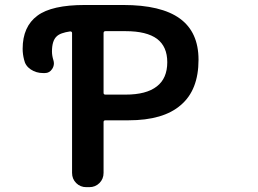

<svg xmlns="http://www.w3.org/2000/svg" viewBox="-20 -775 1040 774"><path d="M328.1 -20.5Q303.7 -20.5 287.1 -37.1Q270.5 -53.7 270.5 -78.1V-641.6Q270.5 -648.4 262.7 -648.4Q243.2 -645.5 229.5 -640.6Q215.8 -635.7 208 -627.9Q189.5 -610.4 189.5 -567.4Q189.5 -550.8 195.3 -532.2Q197.3 -525.4 197.3 -519.5Q197.3 -507.8 190.4 -497.1Q179.7 -480.5 161.1 -480.5H153.3Q126 -480.5 104 -495.1Q82 -509.8 77.1 -534.2Q71.3 -556.6 71.3 -578.1Q71.3 -668 130.9 -711.9Q188.5 -754.9 322.3 -754.9H476.6Q629.9 -754.9 705.1 -700.2Q780.3 -645.5 780.3 -534.2Q780.3 -412.1 709 -351.6Q638.7 -290 498 -290H496.1H405.3Q397.5 -290 397.5 -283.2V-78.1Q397.5 -53.7 380.9 -37.1Q364.3 -20.5 339.8 -20.5ZM486.3 -393.6Q570.3 -393.6 612.3 -426.8Q654.3 -459 654.3 -524.4Q654.3 -586.9 613.3 -618.2Q571.3 -649.4 486.3 -649.4H405.3Q397.5 -649.4 397.5 -641.6V-400.4Q397.5 -393.6 405.3 -393.6Z"/></svg>

Font: Rounded Mgen+ 1m medium
Style: Regular
Weight: 500
Designer: [Source Han Sans]
Ryoko NISHIZUKA  (kana & ideographs); Paul D. Hunt (Latin, Greek & Cyrillic); Wenlong ZHANG  (bopomofo
Version: Version 1.059.20150602